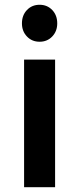

<svg xmlns="http://www.w3.org/2000/svg" viewBox="-20 -785 331 805"><path d="M220 -687Q220 -654 199 -632Q178 -610 146 -610Q114 -610 93 -632Q72 -654 72 -687Q72 -721 93 -743Q114 -765 146 -765Q178 -765 199 -743Q220 -721 220 -687ZM81 -535H211V0H81Z"/></svg>

Font: Montserrat arm Medium
Style: Regular
Weight: 500
Designer: Julieta Ulanovsky
Foundry: Julieta Ulanovsky
Version: Version 6.000;PS 006.000;hotconv 1.0.88;makeotf.lib2.5.64775